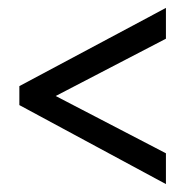

<svg xmlns="http://www.w3.org/2000/svg" viewBox="-20 -598 470 486"><path d="M400 -132 29 -332V-380L400 -578V-500L121 -355L400 -210Z"/></svg>

Font: Noto Sans Thai ExtraCondensed
Style: Regular
Weight: 400
Width: 2
Designer: Monotype Design Team
Foundry: Monotype Imaging Inc.
Version: Version 2.002